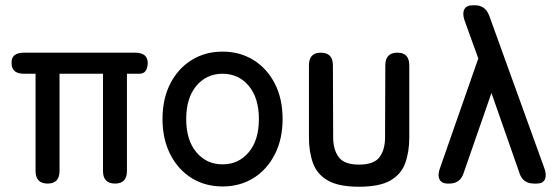

<svg xmlns="http://www.w3.org/2000/svg" viewBox="-20 -697 2126 729"><path d="M161 0Q115 0 115 -48V-417H71Q24 -417 24 -457Q22 -497 71 -497H493Q541 -497 541 -457Q539 -417 510 -417H462V-48Q462 0 417 0Q371 0 371 -48V-417H206V-48Q206 0 161 0Z M825 11Q759 11 707.5 -21Q656 -53 626.5 -111Q597 -169 597 -245Q597 -322 626.5 -379.5Q656 -437 707.5 -469Q759 -501 825 -501Q891 -501 942.5 -469Q994 -437 1023.5 -379.5Q1053 -322 1053 -245Q1053 -169 1023.5 -111Q994 -53 942.5 -21Q891 11 825 11ZM825 -73Q886 -73 924.5 -119Q963 -165 963 -245Q963 -325 924.5 -371Q886 -417 825 -417Q764 -417 725.5 -371Q687 -325 687 -245Q687 -165 725.5 -119Q764 -73 825 -73Z M1343 12Q1266 12 1225 -11.5Q1184 -35 1168.5 -77.5Q1153 -120 1153 -175V-449Q1153 -497 1198 -497Q1244 -497 1244 -449L1245 -175Q1245 -129 1266 -100.5Q1287 -72 1343 -72Q1400 -72 1421 -100.5Q1442 -129 1442 -175L1443 -449Q1443 -497 1489 -497Q1534 -497 1534 -449V-175Q1534 -120 1518.5 -77.5Q1503 -35 1462 -11.5Q1421 12 1343 12Z M1679 0Q1658 0 1649.5 -14.5Q1641 -29 1649 -54L1796 -475L1743 -622Q1735 -648 1743.5 -662.5Q1752 -677 1774 -677H1783Q1822 -677 1837 -639L2048 -55Q2056 -30 2048.5 -15Q2041 0 2018 0H2008Q1966 0 1953 -38L1846 -344L1740 -39Q1727 0 1686 0Z"/></svg>

Font: Zen Maru Gothic Medium
Style: Regular
Weight: 500
Designer: Yoshimichi Ohira
Foundry: Positype
Version: Version 1.001